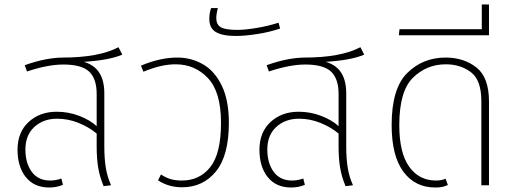

<svg xmlns="http://www.w3.org/2000/svg" viewBox="-20 -824 2306 854"><path d="M444 -173Q444 -119 450.5 -78.5Q457 -38 474 0L441 4Q424 -36 417 -77Q410 -118 410 -172V-230Q375 -259 329 -277.5Q283 -296 234 -296Q173 -296 133 -259.5Q93 -223 93 -159Q93 -98 121.5 -59.5Q150 -21 203 -21Q228 -21 253 -30L260 -2Q232 10 199 10Q132 10 95 -36Q58 -82 58 -158Q58 -236 107.5 -281.5Q157 -327 232 -327Q284 -327 331.5 -309Q379 -291 410 -263V-406Q410 -474 376.5 -505.5Q343 -537 262 -537Q193 -537 100 -506L90 -534Q182 -567 259 -568Q419 -568 507 -614L524 -581Q466 -556 353 -549Q400 -535 422 -500Q444 -465 444 -409Z M789 -21Q868 -21 915.5 -81Q963 -141 963 -278Q963 -415 905 -476.5Q847 -538 761 -538Q697 -538 618 -505L607 -532Q692 -568 769 -568Q831 -568 883 -538Q935 -508 966.5 -443Q998 -378 998 -278Q998 -132 940.5 -61.5Q883 9 790 9Q729 9 683 -22L696 -48Q717 -34 738.5 -27.5Q760 -21 789 -21Z M911 -740Q911 -767 919 -788H949Q942 -762 942 -743Q942 -715 962 -703Q982 -691 1037 -691Q1069 -691 1120.5 -699.5Q1172 -708 1219 -723L1226 -697Q1175 -680 1120.5 -672Q1066 -664 1031 -664Q969 -664 940 -681.5Q911 -699 911 -740Z M1520 -173Q1520 -119 1526.5 -78.5Q1533 -38 1550 0L1517 4Q1500 -36 1493 -77Q1486 -118 1486 -172V-230Q1451 -259 1405 -277.5Q1359 -296 1310 -296Q1249 -296 1209 -259.5Q1169 -223 1169 -159Q1169 -98 1197.5 -59.5Q1226 -21 1279 -21Q1304 -21 1329 -30L1336 -2Q1308 10 1275 10Q1208 10 1171 -36Q1134 -82 1134 -158Q1134 -236 1183.5 -281.5Q1233 -327 1308 -327Q1360 -327 1407.5 -309Q1455 -291 1486 -263V-406Q1486 -474 1452.5 -505.5Q1419 -537 1338 -537Q1269 -537 1176 -506L1166 -534Q1258 -567 1335 -568Q1495 -568 1583 -614L1600 -581Q1542 -556 1429 -549Q1476 -535 1498 -500Q1520 -465 1520 -409Z M1722 -268Q1722 -431 1791.5 -499.5Q1861 -568 1962 -568Q2043 -568 2099 -524Q2155 -480 2155 -372V0H2121V-374Q2121 -468 2074.5 -503Q2028 -538 1963 -538Q1878 -538 1817 -478.5Q1756 -419 1756 -267Q1756 -144 1800 -82.5Q1844 -21 1919 -21Q1943 -21 1962 -29L1972 -1Q1958 5 1946.5 7.5Q1935 10 1916 10Q1826 10 1774 -60.5Q1722 -131 1722 -268Z M1757 -694H2123V-804H2155V-667H1754Z"/></svg>

Font: FiraGO UltraLight
Style: Regular
Weight: 200
Designer: bBox Type
Foundry: bBox Type GmbH
Version: Version 1.001